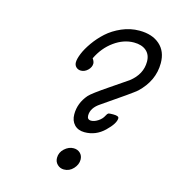

<svg xmlns="http://www.w3.org/2000/svg" viewBox="-106 -794 794 882"><g transform="rotate(15 291.0 -353.0)"><path d="M204.1 -490.2Q204.1 -506.3 214.6 -532.2Q225.1 -558.1 246.6 -588.6Q268.1 -619.1 296.6 -645Q325.2 -670.9 365.5 -688.5Q405.8 -706.1 449.2 -706.1Q510.3 -706.1 546.1 -674.6Q582 -643.1 582 -586.9Q582 -502.9 514.2 -439Q496.1 -422.9 362.8 -332Q321.8 -305.2 321.8 -269Q321.8 -249 340.8 -249Q356 -249 373.5 -260.5Q391.1 -272 398.9 -288.1Q404.8 -299.3 408.9 -301.3Q413.1 -303.2 429.2 -303.2H433.1Q459 -303.2 459 -292Q459 -267.1 418.9 -228.5Q378.9 -189.9 325.2 -189.9Q294.4 -189.9 276.6 -208.5Q258.8 -227.1 258.8 -257.8Q258.8 -311 295.9 -354Q310.1 -370.1 383.5 -419.7Q457 -469.2 464.8 -475.1Q519 -517.1 519 -577.1Q519 -610.4 497.6 -628.7Q476.1 -647 439 -647Q390.1 -647 345 -614.5Q299.8 -582 273.9 -527.8Q282.7 -515.6 283.2 -504.9Q283.2 -487.8 268.6 -473.4Q253.9 -459 235.8 -459Q222.7 -459 213.4 -467.5Q204.1 -476.1 204.1 -490.2ZM233.9 -43.9Q233.9 -69.8 253.9 -87.9Q273.9 -106 296.9 -106Q315.9 -106 328.4 -94Q340.8 -82 340.8 -63Q340.8 -40 322.5 -20Q304.2 0 277.8 0Q259.8 0 246.8 -12.5Q233.9 -24.9 233.9 -43.9Z"/></g></svg>

Font: CMU Concrete
Style: Italic
Weight: 500
Italic angle: -14.04°
Version: Version 0.7.0